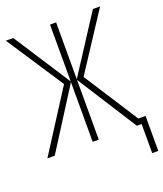

<svg xmlns="http://www.w3.org/2000/svg" viewBox="-159 -818 934 1099"><g transform="rotate(-20 307.5 -268.5)"><path d="M583 -714H539L315 -368V-714H278V-368L54 -714H9L237 -367L2 0H47L278 -364V0H315V-364L547 0H576V177H613V-36H569L356 -367Z"/></g></svg>

Font: Noto Sans Condensed ExtraLight
Style: Regular
Weight: 200
Width: 3
Designer: Monotype Design Team
Foundry: Monotype Imaging Inc.
Version: Version 2.013